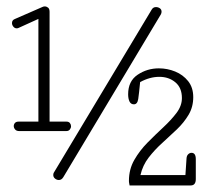

<svg xmlns="http://www.w3.org/2000/svg" viewBox="-20 -566 645 586"><path d="M38.1 -166Q30.3 -166 26.1 -170.9Q22 -175.8 22 -181.2Q22 -186.5 25.6 -190.7Q29.3 -194.8 36.6 -194.8H97.2V-508.3L37.1 -481Q34.2 -479.5 31.2 -479.5Q24.9 -479.5 20.8 -484.6Q16.6 -489.7 16.6 -495.6Q16.6 -504.4 24.9 -507.8L109.9 -544.9Q112.8 -546.4 116.7 -546.4Q122.1 -546.4 126.7 -542.7Q131.3 -539.1 131.3 -529.8V-194.8H183.1Q189.9 -194.8 193.4 -190.4Q196.8 -186 196.8 -180.7Q196.8 -175.3 193.1 -170.7Q189.5 -166 182.6 -166ZM159.7 -16.6Q153.3 -16.6 147.9 -21Q142.6 -25.4 142.6 -31.7Q142.6 -36.1 144 -38.6L442.9 -536.6Q447.3 -544.4 456.1 -544.4Q462.4 -544.4 467.8 -540.8Q473.1 -537.1 473.1 -530.3Q473.1 -526.4 471.2 -522.5L173.3 -25.4Q168 -16.6 159.7 -16.6ZM375.5 0Q375 -3.4 374.3 -6.6Q373.5 -9.8 373.5 -14.2Q373.5 -49.3 389.9 -77.9Q406.2 -106.4 430.4 -130.9Q454.6 -155.3 478.5 -177.5Q502.4 -199.7 518.8 -221.4Q535.2 -243.2 535.2 -266.6Q535.2 -298.3 515.1 -314.9Q495.1 -331.5 466.3 -331.5Q437 -331.5 407.7 -315.4Q404.3 -280.3 401.9 -263.9Q399.4 -247.6 388.7 -247.6Q379.4 -247.6 375.2 -256.3Q371.1 -265.1 371.1 -278.3Q371.1 -318.4 400.1 -337.9Q429.2 -357.4 464.8 -357.4Q490.7 -357.4 514.6 -347.7Q538.6 -337.9 554.2 -318.4Q569.8 -298.8 569.8 -269.5Q569.8 -239.7 555.7 -215.8Q541.5 -191.9 519.8 -171.1Q498 -150.4 475.1 -129.6Q452.1 -108.9 433.8 -85.2Q415.5 -61.5 408.7 -31.7H545.9L549.3 -82.5Q549.8 -90.8 554.4 -95.2Q559.1 -99.6 564.5 -99.6Q577.6 -99.6 577.6 -80.1V-19.5Q577.6 0 562 0Z"/></svg>

Font: Cutive Mono
Style: Regular
Weight: 400
Designer: Vernon Adams
Foundry: Vernon Adams
Version: Version 1.110; ttfautohint (v1.8.4.7-5d5b)